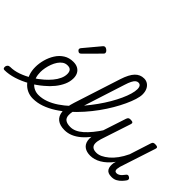

<svg xmlns="http://www.w3.org/2000/svg" viewBox="-266 -1379 1882 1882"><g transform="rotate(45 674.5 -438.0)"><path d="M-140 17Q-152 17 -156.5 7.5Q-161 -2 -159 -14Q-157 -26 -147.5 -35.5Q-138 -45 -121 -45Q-68 -45 -11 -65Q46 -85 102 -119Q158 -153 204 -194Q237 -223 264.5 -256Q292 -289 308 -324Q324 -359 324 -392Q324 -422 310.5 -438Q297 -454 266 -454Q254 -454 248.5 -464Q243 -474 244.5 -487Q246 -500 255.5 -509.5Q265 -519 282 -519Q320 -519 346 -504Q372 -489 384.5 -463.5Q397 -438 397 -406Q397 -359 377 -314Q357 -269 323 -227Q289 -185 244 -148Q188 -100 121.5 -62.5Q55 -25 -12.5 -4Q-80 17 -140 17Z M255 18Q213 18 176.5 1.5Q140 -15 112.5 -46.5Q85 -78 69 -121.5Q53 -165 53 -218Q53 -269 67.5 -322Q82 -375 110.5 -420Q139 -465 182 -492Q225 -519 282 -519Q291 -519 294 -509.5Q297 -500 294 -487Q291 -474 284 -464Q277 -454 268 -454Q238 -454 215.5 -439Q193 -424 175.5 -398Q158 -372 146.5 -341Q135 -310 129 -278.5Q123 -247 123 -220Q123 -180 133.5 -147.5Q144 -115 164 -92.5Q184 -70 211 -58Q238 -46 269 -46Q319 -46 370 -64.5Q421 -83 471.5 -117Q522 -151 570 -195.5Q618 -240 661.5 -292Q705 -344 744 -398.5Q783 -453 814.5 -507Q846 -561 868.5 -610.5Q891 -660 903 -701.5Q915 -743 915 -772Q915 -782 925.5 -788Q936 -794 950.5 -794Q965 -794 976 -788Q987 -782 987 -772Q987 -741 973 -696Q959 -651 934 -597Q909 -543 874.5 -484Q840 -425 797 -365.5Q754 -306 704 -249.5Q654 -193 600 -144.5Q546 -96 488.5 -59.5Q431 -23 372.5 -2.5Q314 18 255 18Z M259 -620Q252 -620 241.5 -628.5Q231 -637 231 -646Q231 -652 233 -657Q235 -662 240 -667L373 -826Q380 -835 386 -838.5Q392 -842 399 -842Q407 -842 417 -836Q427 -830 434.5 -821Q442 -812 442 -802Q442 -796 439 -791.5Q436 -787 431 -782L283 -633Q271 -620 259 -620Z M692 17Q628 17 591.5 -11.5Q555 -40 549 -97Q543 -154 570 -238L727 -725Q756 -814 794.5 -854Q833 -894 887 -894Q917 -894 939.5 -878.5Q962 -863 974.5 -836Q987 -809 987 -772Q987 -756 976 -748.5Q965 -741 950.5 -741Q936 -741 925.5 -748.5Q915 -756 915 -772Q915 -789 911 -801Q907 -813 898.5 -819.5Q890 -826 876 -826Q861 -826 847.5 -815.5Q834 -805 821 -780Q808 -755 795 -713L635 -215Q616 -154 617.5 -116Q619 -78 643 -61.5Q667 -45 711 -45Q723 -45 728.5 -35.5Q734 -26 731.5 -14Q729 -2 719 7.5Q709 17 692 17Z M693 17Q681 17 675 7.5Q669 -2 671.5 -14Q674 -26 684 -35.5Q694 -45 712 -45Q743 -45 774.5 -59Q806 -73 838.5 -101.5Q871 -130 905 -171.5Q939 -213 974 -267Q982 -279 992.5 -278Q1003 -277 1008.5 -268Q1014 -259 1008 -248Q971 -183 933.5 -133Q896 -83 857 -50Q818 -17 777 0Q736 17 693 17Z M1048 16Q997 16 965.5 -6.5Q934 -29 926.5 -72.5Q919 -116 939 -178L1041 -489Q1047 -505 1055 -510Q1063 -515 1079 -515Q1102 -515 1109.5 -507.5Q1117 -500 1111 -484L1008 -171Q996 -131 997.5 -103.5Q999 -76 1017 -61.5Q1035 -47 1070 -47Q1099 -47 1129.5 -61.5Q1160 -76 1192.5 -103Q1225 -130 1255.5 -171.5Q1286 -213 1312 -268L1383 -489Q1388 -505 1396 -510Q1404 -515 1420 -515Q1444 -515 1451.5 -507.5Q1459 -500 1453 -484L1332 -114Q1327 -94 1325.5 -78.5Q1324 -63 1330.5 -54Q1337 -45 1353 -45Q1367 -45 1381 -53Q1395 -61 1407 -74.5Q1419 -88 1428 -100Q1433 -108 1442 -111Q1451 -114 1464 -106Q1477 -98 1478.5 -89Q1480 -80 1475 -70Q1463 -52 1444 -31.5Q1425 -11 1400.5 2.5Q1376 16 1344 16Q1315 16 1297.5 8Q1280 0 1271 -15.5Q1262 -31 1260 -51.5Q1258 -72 1262 -97L1269 -120Q1243 -84 1214.5 -58Q1186 -32 1157.5 -15.5Q1129 1 1101.5 8.5Q1074 16 1048 16Z"/></g></svg>

Font: Playwrite DK Loopet Light
Style: Regular
Weight: 300
Version: Version 1.003